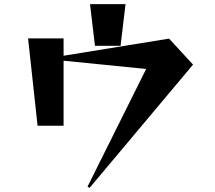

<svg xmlns="http://www.w3.org/2000/svg" viewBox="-20 -830 1040 930"><path d="M440 -608 416 -810H588L564 -608ZM404 74 688 -496 288 -536V-221H162L116 -644H288V-560L799 -643L915 -517L414 80Z"/></svg>

Font: Reggae One
Style: Regular
Weight: 400
Designer: Fontworks Inc.
Foundry: Fontworks Inc.
Version: Version 1.100